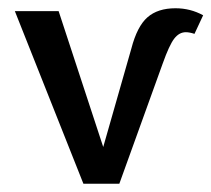

<svg xmlns="http://www.w3.org/2000/svg" viewBox="-20 -445 512 465"><path d="M405 -425Q441 -425 472 -408L451 -363Q439 -367 430 -367Q414 -367 402 -351.5Q390 -336 374 -291L269 0H182L16 -418H122L230 -89L298 -327Q312 -381 337 -403Q362 -425 405 -425Z"/></svg>

Font: EauTestInfant Semibold
Style: Italic
Weight: 600
Italic angle: -12°
Designer: Christian Thalmann (Catharsis Fonts)
Version: Version 0.001;PS 000.001;hotconv 1.0.88;makeotf.lib2.5.64775